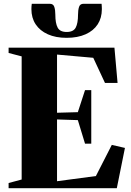

<svg xmlns="http://www.w3.org/2000/svg" viewBox="-20 -995 692 1015"><path d="M94.5 -46V-697L25.5 -715V-743H585L601.5 -556.5H535L473 -689.5L281.5 -706.5V-399L391.5 -402L429.5 -518.5H462.5V-235.5H429.5L391.5 -360L281.5 -363.5V-37L487 -64.5L571 -229L640.5 -213L597.5 0H25.5V-27.5ZM243 -975Q262 -975 267.2 -958.2Q272.5 -941.5 272.5 -918Q272.5 -872 284.8 -849Q297 -826 332.5 -826Q368 -826 380.2 -849Q392.5 -872 392.5 -918Q392.5 -941.5 397.8 -958.2Q403 -975 421.5 -975H517Q517.5 -968 518 -961.2Q518.5 -954.5 518.5 -947Q518.5 -900.5 496.5 -866.5Q474.5 -832.5 432.5 -813.8Q390.5 -795 332 -795Q274.5 -795 232.8 -813.8Q191 -832.5 168.5 -866.5Q146 -900.5 146 -947Q146 -954.5 146.5 -961.2Q147 -968 148 -975Z"/></svg>

Font: Merriweather 120pt Black
Style: Regular
Weight: 900
Designer: Eben Sorkin
Foundry: Eben Sorkin
Version: Version 2.100